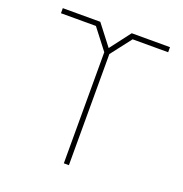

<svg xmlns="http://www.w3.org/2000/svg" viewBox="-126 -812 882 924"><g transform="rotate(20 314.5 -350.0)"><path d="M407 -674 326 -569V0H300V-569L219 -674H40V-700H232L313 -595L393 -700H589V-674Z"/></g></svg>

Font: Turret Road ExtraLight
Style: Regular
Weight: 275
Designer: Noponies
Foundry: Noponies
Version: Version 1.001; ttfautohint (v1.8)